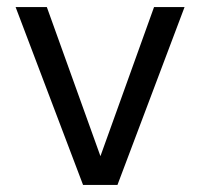

<svg xmlns="http://www.w3.org/2000/svg" viewBox="-20 -521 564 541"><path d="M214 0 24 -501H112L263 -81L414 -501H500L311 0Z"/></svg>

Font: DM Sans 18pt
Style: Regular
Weight: 400
Designer: Colophon Foundry, Jonny Pinhorn
Foundry: Colophon Foundry
Version: Version 4.004;gftools[0.9.30]